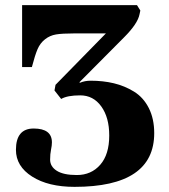

<svg xmlns="http://www.w3.org/2000/svg" viewBox="-20 -712 658 747"><path d="M42 -129Q42 -212 111 -212Q182 -212 182 -158Q182 -146 178.5 -129.5Q175 -113 175 -91Q175 -64 201 -47.5Q227 -31 279 -31Q335 -31 370 -71Q405 -111 405 -185Q405 -255 374 -298Q343 -341 292 -341Q242 -341 218 -327L192 -360L196 -382L392 -582H268Q222 -582 198 -578Q174 -574 155 -559Q136 -544 126 -520.5Q116 -497 104 -451H66V-692H513L526 -671L523 -657Q516 -620 463 -567L289 -392L291 -390Q310 -398 333 -398Q381 -398 423 -388Q465 -378 501.5 -355.5Q538 -333 559 -291.5Q580 -250 580 -194Q580 15 270 15Q168 15 105 -25Q42 -65 42 -129Z"/></svg>

Font: Heuristica
Style: Bold
Weight: 700
Version: Version 1.0.2